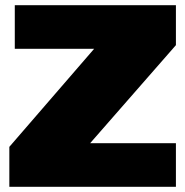

<svg xmlns="http://www.w3.org/2000/svg" viewBox="-20 -720 714 740"><path d="M16 -154 451 -657 582 -532H37V-700H658V-546L218 -43L86 -168H658V0H16Z"/></svg>

Font: Pathway Extreme 8pt Thin 12pt Black
Style: Regular
Weight: 900
Version: Version 1.001;gftools[0.9.26]